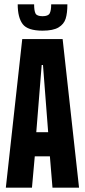

<svg xmlns="http://www.w3.org/2000/svg" viewBox="-20 -869 393 889"><path d="M7 0 83 -688H270L346 0H223L211 -145H141L128 0ZM148 -257H203L179 -568H173ZM62 -849H138Q138 -819 144.5 -806.5Q151 -794 177 -794Q203 -794 210 -807Q217 -820 217 -849H292Q292 -808 284 -782.5Q276 -757 251 -742Q226 -727 177 -727Q108 -727 85 -757.5Q62 -788 62 -849Z"/></svg>

Font: Saira Ultra Condensed ExtraBold
Style: Regular
Weight: 800
Width: 1
Designer: Hector Gatti with collaboration of the Omnibus-Type team
Foundry: Omnibus-Type
Version: Version 1.001; ttfautohint (v1.8)